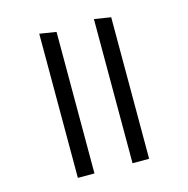

<svg xmlns="http://www.w3.org/2000/svg" viewBox="-100 -758 837 855"><g transform="rotate(-15 319.0 -330.0)"><path d="M483.5 -649.5 407 -661.5V3H483.5ZM231.5 -649.5 155 -661.5V3H231.5Z"/></g></svg>

Font: Anek Kannada Medium
Style: Regular
Weight: 400
Version: Version 1.003